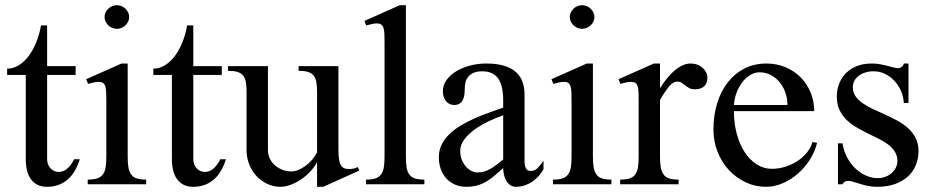

<svg xmlns="http://www.w3.org/2000/svg" viewBox="-20 -716 3623 746"><path d="M7.8 -424.8V-449.2Q31.7 -449.2 53 -462.4Q74.2 -475.6 91.3 -498.3Q108.4 -521 120.8 -551.5Q133.3 -582 139.2 -617.2H163.1V-459H273.9V-424.8H163.1V-97.2Q163.1 -86.9 166.5 -77.9Q169.9 -68.8 176 -62.3Q182.1 -55.7 190.4 -51.8Q198.7 -47.9 208 -47.9Q218.8 -47.9 228 -52.2Q237.3 -56.6 244.6 -63.7Q252 -70.8 257.8 -79.6Q263.7 -88.4 268.1 -97.2H290Q282.7 -73.7 271.5 -54Q260.3 -34.2 244.6 -20Q229 -5.9 208.5 2Q188 9.8 162.1 9.8Q141.1 9.8 125.7 2Q110.4 -5.9 100.1 -19.8Q89.8 -33.7 85 -53.5Q80.1 -73.2 80.1 -97.2V-424.8Z M434.1 -695.8Q443.8 -695.8 452.4 -692.1Q460.9 -688.5 467.5 -682.1Q474.1 -675.8 478 -667.5Q481.9 -659.2 481.9 -649.9Q481.9 -640.6 478 -632.3Q474.1 -624 467.5 -617.7Q460.9 -611.3 452.4 -607.7Q443.8 -604 434.1 -604Q424.3 -604 415.8 -607.7Q407.2 -611.3 400.6 -617.7Q394 -624 390.1 -632.3Q386.2 -640.6 386.2 -649.9Q386.2 -659.2 390.1 -667.5Q394 -675.8 400.6 -682.1Q407.2 -688.5 415.8 -692.1Q424.3 -695.8 434.1 -695.8ZM393.1 -323.2Q393.1 -342.8 392.6 -356.7Q392.1 -370.6 389.4 -379.9Q386.7 -389.2 380.6 -393.6Q374.5 -397.9 363.3 -397.9Q355.5 -397.9 345.5 -396Q335.4 -394 322.3 -390.1L314.9 -408.2L452.1 -469.2H476.1V-106.9Q476.1 -82.5 479 -65.7Q481.9 -48.8 489.7 -38.1Q497.6 -27.3 511.5 -22.7Q525.4 -18.1 547.9 -18.1V0H320.8V-18.1Q343.8 -18.1 357.9 -22.9Q372.1 -27.8 379.9 -38.6Q387.7 -49.3 390.4 -66.2Q393.1 -83 393.1 -106.9Z M575.7 -424.8V-449.2Q599.6 -449.2 620.8 -462.4Q642.1 -475.6 659.2 -498.3Q676.3 -521 688.7 -551.5Q701.2 -582 707 -617.2H731V-459H841.8V-424.8H731V-97.2Q731 -86.9 734.4 -77.9Q737.8 -68.8 743.9 -62.3Q750 -55.7 758.3 -51.8Q766.6 -47.9 775.9 -47.9Q786.6 -47.9 795.9 -52.2Q805.2 -56.6 812.5 -63.7Q819.8 -70.8 825.7 -79.6Q831.5 -88.4 835.9 -97.2H857.9Q850.6 -73.7 839.4 -54Q828.1 -34.2 812.5 -20Q796.9 -5.9 776.4 2Q755.9 9.8 730 9.8Q709 9.8 693.6 2Q678.2 -5.9 668 -19.8Q657.7 -33.7 652.8 -53.5Q647.9 -73.2 647.9 -97.2V-424.8Z M1021 -459V-132.8Q1021 -115.7 1028.1 -100.6Q1035.2 -85.4 1047.6 -74.2Q1060.1 -63 1076.9 -56.4Q1093.8 -49.8 1112.8 -49.8Q1125 -49.8 1139.2 -55.7Q1153.3 -61.5 1167 -71.5Q1180.7 -81.5 1192.4 -95Q1204.1 -108.4 1211.9 -124V-361.8Q1211.9 -384.3 1208.7 -399.4Q1205.6 -414.6 1197.3 -423.8Q1189 -433.1 1175 -437Q1161.1 -440.9 1140.1 -440.9V-459H1294.9V-136.2Q1294.9 -114.3 1296.9 -99.4Q1298.8 -84.5 1303.7 -75.4Q1308.6 -66.4 1316.7 -62.7Q1324.7 -59.1 1336.9 -59.1Q1344.2 -59.1 1353 -60.8Q1361.8 -62.5 1370.1 -66.9L1376 -53.2L1235.8 9.8H1211.9V-85.9Q1201.2 -65.9 1184.6 -48.6Q1168 -31.2 1148.7 -18.3Q1129.4 -5.4 1108.9 2.2Q1088.4 9.8 1069.8 9.8Q1042.5 9.8 1018.6 -1.5Q994.6 -12.7 976.6 -32Q958.5 -51.3 948.2 -77.4Q938 -103.5 938 -132.8V-361.8Q938 -384.3 934.8 -399.4Q931.6 -414.6 923.3 -423.8Q915 -433.1 901.1 -437Q887.2 -440.9 865.7 -440.9V-459Z M1557.1 -106.9Q1557.1 -82.5 1559.8 -65.7Q1562.5 -48.8 1570.3 -38.1Q1578.1 -27.3 1592.3 -22.7Q1606.4 -18.1 1628.9 -18.1V0H1401.9V-18.1Q1424.8 -18.1 1439 -22.9Q1453.1 -27.8 1460.9 -38.6Q1468.8 -49.3 1471.4 -66.2Q1474.1 -83 1474.1 -106.9V-549.8Q1474.1 -569.3 1473.6 -583.5Q1473.1 -597.7 1470.2 -606.9Q1467.3 -616.2 1461.2 -620.6Q1455.1 -625 1443.8 -625Q1436.5 -625 1426.5 -623Q1416.5 -621.1 1402.8 -617.2L1396 -634.8L1533.2 -695.8H1557.1Z M2018.1 -86.9Q2018.1 -72.8 2023.4 -62.3Q2028.8 -51.8 2041 -51.8Q2058.1 -51.8 2069.6 -63.5Q2081.1 -75.2 2091.8 -91.8V-58.1Q2084 -44.4 2073.2 -32.2Q2062.5 -20 2049.1 -10.7Q2035.6 -1.5 2019.5 4.2Q2003.4 9.8 1984.9 9.8Q1971.7 9.8 1962.2 2.9Q1952.6 -3.9 1946.8 -14.4Q1940.9 -24.9 1938 -37.8Q1935.1 -50.8 1935.1 -63Q1920.4 -50.3 1906.2 -37.6Q1892.1 -24.9 1875.5 -14.2Q1858.9 -3.4 1838.6 3.2Q1818.4 9.8 1792 9.8Q1767.1 9.8 1747.3 1Q1727.5 -7.8 1713.6 -23.2Q1699.7 -38.6 1692.4 -59.6Q1685.1 -80.6 1685.1 -105Q1685.1 -131.8 1696 -154.1Q1707 -176.3 1725.8 -194.6Q1744.6 -212.9 1769.5 -227.8Q1794.4 -242.7 1822 -255.1Q1849.6 -267.6 1878.7 -277.8Q1907.7 -288.1 1935.1 -297.9V-326.2Q1935.1 -357.4 1929.4 -379.2Q1923.8 -400.9 1913.3 -414.1Q1902.8 -427.2 1887.7 -433.1Q1872.6 -439 1854 -439Q1833 -439 1819.6 -432.9Q1806.2 -426.8 1798.6 -417Q1791 -407.2 1788.3 -394.8Q1785.6 -382.3 1785.6 -369.1Q1785.6 -356.9 1783.9 -345.9Q1782.2 -335 1777.6 -326.4Q1772.9 -317.9 1764.9 -313Q1756.8 -308.1 1744.6 -308.1Q1725.1 -308.1 1712.9 -323.2Q1700.7 -338.4 1700.7 -361.8Q1700.7 -384.8 1714.4 -404.3Q1728 -423.8 1751.2 -438.2Q1774.4 -452.6 1804.9 -460.9Q1835.4 -469.2 1869.6 -469.2Q1910.6 -469.2 1939 -460.4Q1967.3 -451.7 1984.9 -435.8Q2002.4 -419.9 2010.3 -397.5Q2018.1 -375 2018.1 -347.2ZM1935.1 -268.1Q1908.2 -258.8 1878.9 -244.9Q1849.6 -231 1825 -213.4Q1800.3 -195.8 1784.2 -174.6Q1768.1 -153.3 1768.1 -128.9Q1768.1 -111.8 1773.7 -96.9Q1779.3 -82 1788.8 -70.6Q1798.3 -59.1 1810.5 -52.5Q1822.8 -45.9 1835.9 -45.9Q1849.6 -45.9 1862.3 -49.8Q1875 -53.7 1887 -60.8Q1898.9 -67.9 1910.6 -76.9Q1922.4 -85.9 1935.1 -96.2Z M2241.7 -695.8Q2251.5 -695.8 2260 -692.1Q2268.6 -688.5 2275.1 -682.1Q2281.7 -675.8 2285.6 -667.5Q2289.6 -659.2 2289.6 -649.9Q2289.6 -640.6 2285.6 -632.3Q2281.7 -624 2275.1 -617.7Q2268.6 -611.3 2260 -607.7Q2251.5 -604 2241.7 -604Q2231.9 -604 2223.4 -607.7Q2214.8 -611.3 2208.3 -617.7Q2201.7 -624 2197.8 -632.3Q2193.8 -640.6 2193.8 -649.9Q2193.8 -659.2 2197.8 -667.5Q2201.7 -675.8 2208.3 -682.1Q2214.8 -688.5 2223.4 -692.1Q2231.9 -695.8 2241.7 -695.8ZM2200.7 -323.2Q2200.7 -342.8 2200.2 -356.7Q2199.7 -370.6 2197 -379.9Q2194.3 -389.2 2188.2 -393.6Q2182.1 -397.9 2170.9 -397.9Q2163.1 -397.9 2153.1 -396Q2143.1 -394 2129.9 -390.1L2122.6 -408.2L2259.8 -469.2H2283.7V-106.9Q2283.7 -82.5 2286.6 -65.7Q2289.6 -48.8 2297.4 -38.1Q2305.2 -27.3 2319.1 -22.7Q2333 -18.1 2355.5 -18.1V0H2128.4V-18.1Q2151.4 -18.1 2165.5 -22.9Q2179.7 -27.8 2187.5 -38.6Q2195.3 -49.3 2198 -66.2Q2200.7 -83 2200.7 -106.9Z M2461.4 -323.2Q2461.4 -342.8 2460.9 -356.7Q2460.4 -370.6 2457.8 -379.9Q2455.1 -389.2 2449 -393.6Q2442.9 -397.9 2431.6 -397.9Q2423.8 -397.9 2414.1 -396Q2404.3 -394 2390.6 -390.1L2383.3 -408.2L2520.5 -469.2H2544.4V-373Q2556.6 -392.6 2570.3 -409.9Q2584 -427.2 2599.1 -440.4Q2614.3 -453.6 2630.4 -461.4Q2646.5 -469.2 2663.6 -469.2Q2677.2 -469.2 2689 -464.8Q2700.7 -460.4 2709.5 -452.9Q2718.3 -445.3 2723.4 -435.3Q2728.5 -425.3 2728.5 -414.1Q2728.5 -392.1 2715.8 -380.6Q2703.1 -369.1 2680.7 -369.1Q2666.5 -369.1 2658 -373.8Q2649.4 -378.4 2642.6 -384Q2635.7 -389.6 2628.9 -394.3Q2622.1 -398.9 2611.3 -398.9Q2594.7 -398.9 2578.1 -378.4Q2561.5 -357.9 2544.4 -327.1V-106.9Q2544.4 -82.5 2547.4 -65.7Q2550.3 -48.8 2558.1 -38.1Q2565.9 -27.3 2580.1 -22.7Q2594.2 -18.1 2616.7 -18.1V0H2389.6V-18.1Q2412.6 -18.1 2426.8 -22.9Q2440.9 -27.8 2448.5 -38.6Q2456.1 -49.3 2458.7 -66.2Q2461.4 -83 2461.4 -106.9Z M2956.5 9.8Q2914.1 9.8 2877 -7.8Q2839.8 -25.4 2812 -55.4Q2784.2 -85.4 2768.1 -126Q2752 -166.5 2752 -212.9Q2752 -268.6 2766.6 -315.4Q2781.2 -362.3 2808.1 -396.5Q2835 -430.7 2873 -450Q2911.1 -469.2 2957.5 -469.2Q2998.5 -469.2 3032.7 -454.6Q3066.9 -439.9 3091.6 -414.8Q3116.2 -389.6 3129.9 -356Q3143.6 -322.3 3143.6 -284.2H2831.5Q2831.5 -237.8 2842.5 -196.8Q2853.5 -155.8 2873 -125.5Q2892.6 -95.2 2919.7 -77.6Q2946.8 -60.1 2979.5 -60.1Q3006.3 -60.1 3032.2 -68.4Q3058.1 -76.7 3079.3 -90.8Q3100.6 -105 3115.7 -123.8Q3130.9 -142.6 3136.7 -164.1L3154.8 -161.1Q3146 -126 3126 -94.7Q3106 -63.5 3079.1 -40.3Q3052.2 -17.1 3020.5 -3.7Q2988.8 9.8 2956.5 9.8ZM3039.6 -308.1Q3039.6 -334.5 3031.2 -357.4Q3022.9 -380.4 3008.3 -397.7Q2993.7 -415 2973.9 -425Q2954.1 -435.1 2931.6 -435.1Q2913.1 -435.1 2895.8 -425Q2878.4 -415 2865 -397.7Q2851.6 -380.4 2842.5 -357.4Q2833.5 -334.5 2831.5 -308.1Z M3235.8 -159.2H3253.4Q3257.8 -130.9 3270.5 -106.2Q3283.2 -81.5 3301.8 -63.2Q3320.3 -44.9 3343.3 -34.4Q3366.2 -23.9 3390.6 -23.9Q3406.7 -23.9 3420.7 -29.3Q3434.6 -34.7 3444.8 -43.9Q3455.1 -53.2 3460.9 -64.9Q3466.8 -76.7 3466.8 -89.8Q3466.8 -110.8 3456.8 -126.7Q3446.8 -142.6 3430.2 -155Q3413.6 -167.5 3392.3 -177.7Q3371.1 -188 3349.1 -199Q3327.1 -210 3305.9 -222.4Q3284.7 -234.9 3268.1 -251.5Q3251.5 -268.1 3241.5 -289.8Q3231.4 -311.5 3231.4 -340.8Q3231.4 -368.7 3241 -392.1Q3250.5 -415.5 3268.1 -432.9Q3285.6 -450.2 3310.5 -459.7Q3335.4 -469.2 3366.7 -469.2Q3385.3 -469.2 3400.4 -466.3Q3415.5 -463.4 3428 -460.2Q3440.4 -457 3450.9 -454.1Q3461.4 -451.2 3470.7 -451.2Q3477.5 -451.2 3483.9 -456.3Q3490.2 -461.4 3491.7 -469.2H3509.8V-315.9H3491.7Q3490.2 -341.3 3480.2 -363.8Q3470.2 -386.2 3454.3 -402.8Q3438.5 -419.4 3418 -429.2Q3397.5 -439 3374.5 -439Q3356 -439 3341.1 -434.1Q3326.2 -429.2 3315.7 -420.9Q3305.2 -412.6 3299.3 -401.4Q3293.5 -390.1 3293.5 -377.9Q3293.5 -356.9 3304.4 -341.6Q3315.4 -326.2 3333.3 -314Q3351.1 -301.8 3374 -291.3Q3397 -280.8 3421.1 -269.8Q3445.3 -258.8 3468.3 -246.3Q3491.2 -233.9 3509 -217.3Q3526.9 -200.7 3537.8 -179.2Q3548.8 -157.7 3548.8 -128.9Q3548.8 -99.6 3538.3 -74.2Q3527.8 -48.8 3507.6 -30.3Q3487.3 -11.7 3457.5 -1Q3427.7 9.8 3388.7 9.8Q3368.2 9.8 3351.3 6.1Q3334.5 2.4 3320.8 -1.7Q3307.1 -5.9 3295.7 -9.5Q3284.2 -13.2 3274.4 -13.2Q3267.6 -13.2 3261.7 -9.3Q3255.9 -5.4 3253.4 0H3235.8Z"/></svg>

Font: YBG Bobotsari
Style: Regular
Weight: 400
Designer: R.S. Wihananto
Foundry: R.S. Wihananto
Version: Version 2.0.1